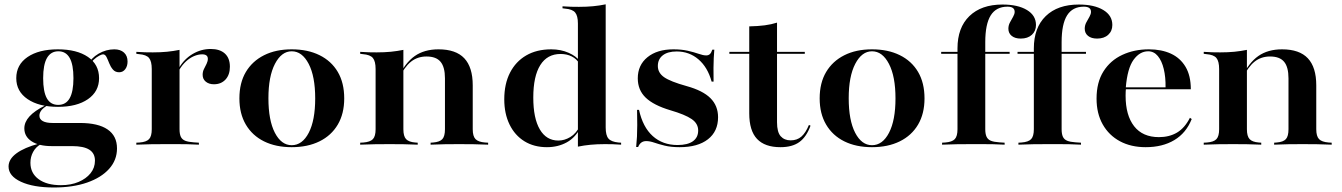

<svg xmlns="http://www.w3.org/2000/svg" viewBox="-20 -651 6039 864"><path d="M222.6 192.7Q129.8 192.7 74.2 166.9Q18.5 141.1 18.5 98.4Q18.5 65.3 54 39.1Q89.5 12.9 155.6 -4.8L162.9 -1.6Q141.1 10.5 129 32.7Q116.9 54.8 116.9 81.5Q116.9 128.2 153.6 155.2Q190.3 182.3 254 182.3Q299.2 182.3 333.5 167.7Q367.7 153.2 387.5 128.6Q407.3 104 407.3 71.8Q407.3 38.7 381.9 22.6Q356.5 6.5 304.8 6.5H212.1Q155.6 6.5 122.6 -14.9Q89.5 -36.3 89.5 -73.4Q89.5 -101.6 112.5 -127Q135.5 -152.4 182.3 -175.8L190.3 -175Q172.6 -163.7 164.9 -152.8Q157.3 -141.9 157.3 -130.6Q157.3 -114.5 172.6 -106Q187.9 -97.6 216.9 -97.6H339.5Q421.8 -97.6 464.1 -68.5Q506.5 -39.5 506.5 16.9Q506.5 69.4 471 108.9Q435.5 148.4 371.8 170.6Q308.1 192.7 222.6 192.7ZM241.1 -170.2Q155.6 -170.2 104.4 -204.8Q53.2 -239.5 53.2 -299.2Q53.2 -359.7 104 -394.4Q154.8 -429 240.3 -429Q325.8 -429 375.8 -394.8Q425.8 -360.5 425.8 -299.2Q425.8 -239.5 375.8 -204.8Q325.8 -170.2 241.1 -170.2ZM241.9 -179Q276.6 -179 293.5 -208.9Q310.5 -238.7 310.5 -299.2Q310.5 -360.5 293.5 -390.3Q276.6 -420.2 242.7 -420.2Q208.9 -420.2 191.5 -390.3Q174.2 -360.5 174.2 -299.2Q174.2 -238.7 190.7 -208.9Q207.3 -179 241.9 -179ZM516.1 -325.8Q498.4 -325.8 487.9 -338.3Q477.4 -350.8 471.4 -366.5Q465.3 -382.3 459.3 -394.4Q453.2 -406.5 443.5 -406.5Q437.9 -406.5 425.8 -400Q413.7 -393.5 401.2 -381.9Q388.7 -370.2 380.6 -351.6L375.8 -358.9Q389.5 -389.5 423.4 -409.3Q457.3 -429 494.4 -429Q521.8 -429 537.9 -414.5Q554 -400 554 -374.2Q554 -353.2 543.5 -339.5Q533.1 -325.8 516.1 -325.8Z M725.8 -2.4Q690.3 -2.4 661.7 -2Q633.1 -1.6 593.5 0V-8.9L608.1 -9.7Q638.7 -12.1 650.8 -25Q662.9 -37.9 662.9 -69.4V-208.9H787.9V-69.4Q787.9 -48.4 793.5 -35.9Q799.2 -23.4 813.3 -17.7Q827.4 -12.1 851.6 -10.5L875 -8.9V0Q846 -1.6 822.2 -2Q798.4 -2.4 775.8 -2.4Q753.2 -2.4 725.8 -2.4ZM662.9 -208.9V-340.3Q662.9 -375 650.8 -389.9Q638.7 -404.8 605.6 -407.3L593.5 -408.9V-417.7Q617.7 -416.1 633.1 -415.7Q648.4 -415.3 667.7 -415.3Q702.4 -415.3 731.5 -418.1Q760.5 -421 787.9 -426.6V-417.7V-208.9ZM942.7 -271.8Q920.2 -271.8 906 -283.5Q891.9 -295.2 891.9 -314.5Q891.9 -329 898 -340.7Q904 -352.4 909.7 -364.1Q915.3 -375.8 915.3 -386.3Q915.3 -406.5 889.5 -406.5Q871.8 -406.5 852.8 -398.4Q833.9 -390.3 816.9 -374.6Q800 -358.9 787.1 -337.1L786.3 -346.8Q809.7 -386.3 847.6 -408.5Q885.5 -430.6 928.2 -430.6Q969.4 -430.6 991.9 -410.1Q1014.5 -389.5 1014.5 -350.8Q1014.5 -314.5 994.8 -293.1Q975 -271.8 942.7 -271.8Z M1292.7 11.3Q1221 11.3 1168.1 -14.9Q1115.3 -41.1 1086.3 -90.3Q1057.3 -139.5 1057.3 -208.1Q1057.3 -278.2 1086.3 -327Q1115.3 -375.8 1168.1 -402.4Q1221 -429 1292.7 -429Q1364.5 -429 1417.7 -402.8Q1471 -376.6 1500 -327.4Q1529 -278.2 1529 -208.1Q1529 -139.5 1500 -90.3Q1471 -41.1 1417.7 -14.9Q1364.5 11.3 1292.7 11.3ZM1292.7 2.4Q1340.3 2.4 1369.4 -53.6Q1398.4 -109.7 1398.4 -208.1Q1398.4 -307.3 1369 -363.7Q1339.5 -420.2 1292.7 -420.2Q1246.8 -420.2 1217.3 -363.7Q1187.9 -307.3 1187.9 -208.9Q1187.9 -109.7 1216.9 -53.6Q1246 2.4 1292.7 2.4Z M1733.1 -2.4Q1697.6 -2.4 1669 -2Q1640.3 -1.6 1600.8 0V-8.9L1615.3 -9.7Q1646 -12.1 1658.1 -25Q1670.2 -37.9 1670.2 -69.4V-208.9H1795.2V-69.4Q1795.2 -37.9 1807.3 -25Q1819.4 -12.1 1848.4 -9.7L1859.7 -8.9V0Q1822.6 -1.6 1794.8 -2Q1766.9 -2.4 1733.1 -2.4ZM1670.2 -208.9V-340.3Q1670.2 -375 1658.1 -389.9Q1646 -404.8 1612.9 -407.3L1600.8 -408.9V-417.7Q1625 -416.1 1640.3 -415.7Q1655.6 -415.3 1675 -415.3Q1709.7 -415.3 1738.7 -418.1Q1767.7 -421 1795.2 -426.6V-417.7V-208.9ZM1982.3 -208.9V-298.4Q1982.3 -349.2 1962.5 -373Q1942.7 -396.8 1899.2 -396.8Q1858.9 -396.8 1829.4 -373.4Q1800 -350 1775 -297.6L1772.6 -303.2Q1803.2 -368.5 1846.4 -398.8Q1889.5 -429 1953.2 -429Q2031.5 -429 2069.4 -388.7Q2107.3 -348.4 2107.3 -266.9V-208.9ZM2045.2 -2.4Q2010.5 -2.4 1983.1 -2Q1955.6 -1.6 1917.7 0V-8.9L1929 -9.7Q1958.9 -12.1 1970.6 -25Q1982.3 -37.9 1982.3 -69.4V-208.9H2107.3V-69.4Q2107.3 -37.9 2119.8 -25Q2132.3 -12.1 2162.9 -9.7L2176.6 -8.9V0Q2138.7 -1.6 2109.7 -2Q2080.6 -2.4 2045.2 -2.4Z M2441.1 11.3Q2383.1 11.3 2339.9 -15.3Q2296.8 -41.9 2273 -90.7Q2249.2 -139.5 2249.2 -204Q2249.2 -273.4 2275 -323.8Q2300.8 -374.2 2348 -401.6Q2395.2 -429 2460.5 -429Q2504 -429 2539.1 -413.3Q2574.2 -397.6 2587.9 -376.6L2585.5 -366.9Q2575 -385.5 2553.2 -396.8Q2531.5 -408.1 2502.4 -408.1Q2442.7 -408.1 2411.3 -358.1Q2379.8 -308.1 2379.8 -212.1Q2379.8 -118.5 2409.3 -68.5Q2438.7 -18.5 2492.7 -18.5Q2520.2 -18.5 2546.4 -34.3Q2572.6 -50 2591.1 -86.3L2593.5 -79Q2570.2 -32.3 2530.6 -10.5Q2491.1 11.3 2441.1 11.3ZM2580.6 0V-208.9H2705.6V-77.4Q2705.6 -41.9 2718.1 -27.4Q2730.6 -12.9 2762.9 -9.7L2775 -8.9V0Q2751.6 -1.6 2736.3 -2Q2721 -2.4 2701.6 -2.4Q2666.9 -2.4 2637.5 0.4Q2608.1 3.2 2580.6 8.9ZM2580.6 -208.9V-545.2Q2580.6 -579.8 2568.1 -594.8Q2555.6 -609.7 2523.4 -612.1L2511.3 -613.7V-622.6Q2534.7 -621 2550 -620.6Q2565.3 -620.2 2585.5 -620.2Q2620.2 -620.2 2649.2 -623Q2678.2 -625.8 2705.6 -631.5V-622.6V-208.9Z M3038.7 11.3Q2999.2 11.3 2971.4 4.4Q2943.5 -2.4 2923.8 -9.3Q2904 -16.1 2887.9 -16.1Q2862.1 -16.1 2851.6 10.5H2842.7Q2845.2 -12.9 2846.4 -36.3Q2847.6 -59.7 2847.6 -88.7Q2847.6 -117.7 2846.8 -156.5H2855.6Q2872.6 -79 2917.3 -38.7Q2962.1 1.6 3029 1.6Q3074.2 1.6 3098 -15.3Q3121.8 -32.3 3121.8 -63.7Q3121.8 -95.2 3092.3 -115.3Q3062.9 -135.5 2996.8 -154.8Q2921 -177.4 2885.5 -211.7Q2850 -246 2850 -298.4Q2850 -358.1 2893.5 -393.5Q2937.1 -429 3010.5 -429Q3046.8 -429 3075 -422.6Q3103.2 -416.1 3123.8 -408.9Q3144.4 -401.6 3158.1 -401.6Q3167.7 -401.6 3174.2 -407.3Q3180.6 -412.9 3185.5 -427.4H3194.4Q3192.7 -409.7 3191.9 -390.3Q3191.1 -371 3190.7 -345.6Q3190.3 -320.2 3191.1 -283.9H3182.3Q3164.5 -348.4 3123 -383.9Q3081.5 -419.4 3025 -419.4Q2984.7 -419.4 2962.5 -402Q2940.3 -384.7 2940.3 -354Q2940.3 -323.4 2968.5 -303.6Q2996.8 -283.9 3069.4 -263.7Q3142.7 -243.5 3177 -209.3Q3211.3 -175 3211.3 -123.4Q3211.3 -59.7 3165.7 -24.2Q3120.2 11.3 3038.7 11.3Z M3491.9 11.3Q3421.8 11.3 3386.7 -25.8Q3351.6 -62.9 3351.6 -141.1V-208.9H3476.6V-100.8Q3476.6 -56.5 3493.1 -37.9Q3509.7 -19.4 3537.9 -19.4Q3566.9 -19.4 3586.3 -36.3Q3605.6 -53.2 3620.2 -88.7L3627.4 -85.5Q3608.9 -34.7 3577 -11.7Q3545.2 11.3 3491.9 11.3ZM3351.6 -208.9V-532.3Q3391.1 -533.1 3421.4 -537.1Q3451.6 -541.1 3476.6 -549.2V-208.9ZM3262.1 -408.9V-417.7H3601.6V-408.9Z M3904 11.3Q3832.3 11.3 3779.4 -14.9Q3726.6 -41.1 3697.6 -90.3Q3668.5 -139.5 3668.5 -208.1Q3668.5 -278.2 3697.6 -327Q3726.6 -375.8 3779.4 -402.4Q3832.3 -429 3904 -429Q3975.8 -429 4029 -402.8Q4082.3 -376.6 4111.3 -327.4Q4140.3 -278.2 4140.3 -208.1Q4140.3 -139.5 4111.3 -90.3Q4082.3 -41.1 4029 -14.9Q3975.8 11.3 3904 11.3ZM3904 2.4Q3951.6 2.4 3980.6 -53.6Q4009.7 -109.7 4009.7 -208.1Q4009.7 -307.3 3980.2 -363.7Q3950.8 -420.2 3904 -420.2Q3858.1 -420.2 3828.6 -363.7Q3799.2 -307.3 3799.2 -208.9Q3799.2 -109.7 3828.2 -53.6Q3857.3 2.4 3904 2.4Z M4215.3 -408.9V-417.7H4523.4V-408.9ZM4351.6 -2.4Q4316.1 -2.4 4287.1 -2Q4258.1 -1.6 4219.4 0V-8.9L4233.1 -9.7Q4264.5 -12.1 4276.6 -25Q4288.7 -37.9 4288.7 -69.4V-208.9H4413.7V-69.4Q4413.7 -48.4 4419.4 -35.9Q4425 -23.4 4438.7 -17.7Q4452.4 -12.1 4476.6 -10.5L4500.8 -8.9V0Q4471.8 -1.6 4448 -2Q4424.2 -2.4 4401.2 -2.4Q4378.2 -2.4 4351.6 -2.4ZM4288.7 -208.9V-433.1Q4288.7 -526.6 4342.3 -578.6Q4396 -630.6 4491.1 -630.6Q4560.5 -630.6 4601.2 -606Q4641.9 -581.5 4641.9 -538.7Q4641.9 -511.3 4623.4 -494.4Q4604.8 -477.4 4573.4 -477.4Q4547.6 -477.4 4532.7 -489.5Q4517.7 -501.6 4517.7 -521.8Q4517.7 -537.1 4525 -550.4Q4532.3 -563.7 4539.1 -575.8Q4546 -587.9 4546 -597.6Q4546 -621 4513.7 -621Q4462.9 -621 4438.3 -581.9Q4413.7 -542.7 4413.7 -461.3V-208.9Z M4558.9 -408.9V-417.7H4866.9V-408.9ZM4695.2 -2.4Q4659.7 -2.4 4630.6 -2Q4601.6 -1.6 4562.9 0V-8.9L4576.6 -9.7Q4608.1 -12.1 4620.2 -25Q4632.3 -37.9 4632.3 -69.4V-208.9H4757.3V-69.4Q4757.3 -48.4 4762.9 -35.9Q4768.5 -23.4 4782.3 -17.7Q4796 -12.1 4820.2 -10.5L4844.4 -8.9V0Q4815.3 -1.6 4791.5 -2Q4767.7 -2.4 4744.8 -2.4Q4721.8 -2.4 4695.2 -2.4ZM4632.3 -208.9V-433.1Q4632.3 -526.6 4685.9 -578.6Q4739.5 -630.6 4834.7 -630.6Q4904 -630.6 4944.8 -606Q4985.5 -581.5 4985.5 -538.7Q4985.5 -511.3 4966.9 -494.4Q4948.4 -477.4 4916.9 -477.4Q4891.1 -477.4 4876.2 -489.5Q4861.3 -501.6 4861.3 -521.8Q4861.3 -537.1 4868.5 -550.4Q4875.8 -563.7 4882.7 -575.8Q4889.5 -587.9 4889.5 -597.6Q4889.5 -621 4857.3 -621Q4806.5 -621 4781.9 -581.9Q4757.3 -542.7 4757.3 -461.3V-208.9Z M5135.5 11.3Q5069.4 11.3 5019.8 -15.3Q4970.2 -41.9 4942.3 -91.1Q4914.5 -140.3 4914.5 -207.3Q4914.5 -280.6 4945.6 -329.8Q4976.6 -379 5030.2 -404Q5083.9 -429 5150 -429Q5206.5 -429 5248.8 -409.7Q5291.1 -390.3 5314.9 -350.4Q5338.7 -310.5 5338.7 -249.2H5004.8L5003.2 -258.1H5225Q5225.8 -304 5216.9 -340.7Q5208.1 -377.4 5190.3 -398.8Q5172.6 -420.2 5146.8 -420.2Q5108.9 -420.2 5081 -381.9Q5053.2 -343.5 5046 -256.5L5046.8 -254.8Q5046 -246.8 5045.6 -238.3Q5045.2 -229.8 5045.2 -220.2Q5045.2 -132.3 5083.5 -83.1Q5121.8 -33.9 5195.2 -33.9Q5241.9 -33.9 5276.6 -54.4Q5311.3 -75 5334.7 -121L5342.7 -115.3Q5317.7 -52.4 5264.5 -20.6Q5211.3 11.3 5135.5 11.3Z M5529 -2.4Q5493.5 -2.4 5464.9 -2Q5436.3 -1.6 5396.8 0V-8.9L5411.3 -9.7Q5441.9 -12.1 5454 -25Q5466.1 -37.9 5466.1 -69.4V-208.9H5591.1V-69.4Q5591.1 -37.9 5603.2 -25Q5615.3 -12.1 5644.4 -9.7L5655.6 -8.9V0Q5618.5 -1.6 5590.7 -2Q5562.9 -2.4 5529 -2.4ZM5466.1 -208.9V-340.3Q5466.1 -375 5454 -389.9Q5441.9 -404.8 5408.9 -407.3L5396.8 -408.9V-417.7Q5421 -416.1 5436.3 -415.7Q5451.6 -415.3 5471 -415.3Q5505.6 -415.3 5534.7 -418.1Q5563.7 -421 5591.1 -426.6V-417.7V-208.9ZM5778.2 -208.9V-298.4Q5778.2 -349.2 5758.5 -373Q5738.7 -396.8 5695.2 -396.8Q5654.8 -396.8 5625.4 -373.4Q5596 -350 5571 -297.6L5568.5 -303.2Q5599.2 -368.5 5642.3 -398.8Q5685.5 -429 5749.2 -429Q5827.4 -429 5865.3 -388.7Q5903.2 -348.4 5903.2 -266.9V-208.9ZM5841.1 -2.4Q5806.5 -2.4 5779 -2Q5751.6 -1.6 5713.7 0V-8.9L5725 -9.7Q5754.8 -12.1 5766.5 -25Q5778.2 -37.9 5778.2 -69.4V-208.9H5903.2V-69.4Q5903.2 -37.9 5915.7 -25Q5928.2 -12.1 5958.9 -9.7L5972.6 -8.9V0Q5934.7 -1.6 5905.6 -2Q5876.6 -2.4 5841.1 -2.4Z"/></svg>

Font: Playfair 144pt SemiExpanded ExtraBold
Style: Regular
Weight: 800
Width: 6
Designer: Claus Eggers Sørensen
Foundry: Claus Eggers Sørensen
Version: Version 2.203